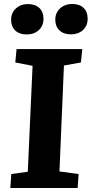

<svg xmlns="http://www.w3.org/2000/svg" viewBox="-20 -947 462 967"><path d="M144 -615.5 57 -632.5 63.5 -700H394.5L387.5 -632.5L302 -617L279.5 -83.5L376 -70.5L371 0H32L37 -70.5L120 -82ZM36 -847.8Q36 -882.5 60.2 -904.5Q84.3 -926.5 119.6 -926.5Q157.5 -926.5 178.3 -906.8Q199 -887 199 -852.6Q199 -817 175.3 -795.2Q151.5 -773.5 114.5 -773.5Q78 -773.5 57 -793.2Q36 -813 36 -847.8ZM258.5 -848.3Q258.5 -883 283 -905Q307.5 -927 343 -927Q380.3 -927 400.9 -907.3Q421.5 -887.5 421.5 -853.1Q421.5 -817.5 397.8 -795.7Q374 -774 338 -774Q300.9 -774 279.7 -793.7Q258.5 -813.5 258.5 -848.3Z"/></svg>

Font: Literata
Style: Italic
Weight: 400
Italic angle: -2°
Designer: Latin by Veronika Burian and Jose Scaglione. Greek by Irene Vlachou. Cyrillic by Vera Evstafieva
Foundry: TypeTogether
Version: Version 3.103;gftools[0.9.29]